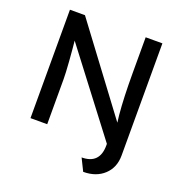

<svg xmlns="http://www.w3.org/2000/svg" viewBox="-155 -834 1103 1165"><g transform="rotate(20 396.5 -251.5)"><path d="M587 -1V-76L596 0L175 -552L186 -566Q195 -478 200.5 -402.5Q206 -327 206 -291V0H98V-700H195L623 -127L607 -118Q603 -146 597 -203Q592 -257 589.5 -324Q587 -391 587 -470V-700H695V24Q695 102 644 149.5Q593 197 510 197L471 118Q529 118 558 88Q587 58 587 -1Z"/></g></svg>

Font: Easer Grotesk Variable
Style: Regular
Weight: 400
Designer: Boardeaser, Bonnie Shaver-Troup, Thomas Jockin
Foundry: Lexend
Version: Version 1.001;Glyphs 3.1.2 (3151)